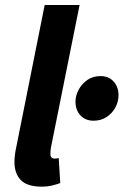

<svg xmlns="http://www.w3.org/2000/svg" viewBox="-20 -720 484 752"><path d="M145.2 11.1Q85.9 11.1 61.3 -14.9Q36.6 -40.8 36.6 -85.7Q36.6 -98.9 38.4 -113.2Q40.2 -127.4 44.2 -146.2L155 -700.4H291.7L179.3 -141.1Q178.3 -132.5 177.8 -127.8Q177.3 -123.1 177.3 -117.5Q177.3 -98.8 194.4 -98.8Q197.4 -98.8 200.7 -99.3Q204 -99.8 210 -100.8L216 -3.1Q201.3 2.4 183.5 6.8Q165.6 11.1 145.2 11.1ZM346.5 -247.2Q314.6 -247.2 295.1 -268.1Q275.7 -289 275.7 -321.6Q275.7 -345.8 288.3 -369.1Q300.9 -392.4 322.7 -407.2Q344.6 -422 373.7 -422Q405.8 -422 425 -400.7Q444.2 -379.3 444.2 -347.2Q444.2 -322.2 432.1 -299.4Q420 -276.6 397.8 -261.9Q375.7 -247.2 346.5 -247.2Z"/></svg>

Font: Source Sans 3
Style: Italic
Weight: 200
Italic angle: -11°
Designer: Paul D. Hunt
Foundry: Adobe
Version: Version 3.046;hotconv 1.0.118;makeotfexe 2.5.65603